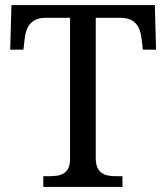

<svg xmlns="http://www.w3.org/2000/svg" viewBox="-20 -734 653 754"><path d="M150 0H461V-42H438C393 -42 356 -51 356 -114V-664H453C513 -664 531 -626 536 -582L541 -539H593L588 -714H25L20 -539H72L77 -582C82 -626 100 -664 159 -664H255V-109C255 -50 217 -42 173 -42H150Z"/></svg>

Font: Noto Serif
Style: Regular
Weight: 400
Designer: Monotype Design Team
Foundry: Monotype Imaging Inc.
Version: Version 2.015